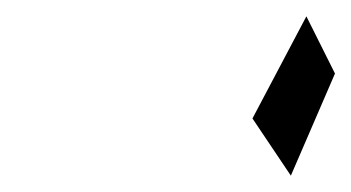

<svg xmlns="http://www.w3.org/2000/svg" viewBox="-20 -901 430 235"><path d="M289 -756 336 -686 390 -811 355 -881Z"/></svg>

Font: bitstorm
Style: exextobl
Weight: 400
Version: Version 0.2